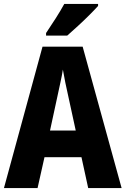

<svg xmlns="http://www.w3.org/2000/svg" viewBox="-20 -951 635 971"><path d="M426 0 392 -156H205L170 0H0L195 -715H398L595 0ZM326 -461Q318 -496 310.5 -532.5Q303 -569 298 -599Q294 -572 285 -531.5Q276 -491 270 -462L233 -291H363ZM476 -921Q460 -903 432.5 -875.5Q405 -848 374.5 -820Q344 -792 320 -771H213V-784Q238 -821 262.5 -859.5Q287 -898 305 -931H476Z"/></svg>

Font: Noto Sans Telugu Condensed ExtraBold
Style: Regular
Weight: 800
Width: 3
Designer: Jelle Bosma - Monotype Design Team
Foundry: Monotype Imaging Inc.
Version: Version 2.005; ttfautohint (v1.8.4.7-5d5b)